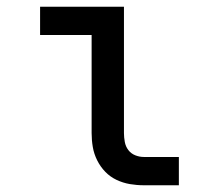

<svg xmlns="http://www.w3.org/2000/svg" viewBox="-20 -550 640 570"><path d="M407 0Q386 0 365.5 -3.5Q345 -7 326 -16Q307 -25 292.5 -40Q278 -55 268.5 -74Q259 -93 255.5 -113.5Q252 -134 252 -155V-446H99V-530H348V-155Q348 -142 350.5 -128.5Q353 -115 361 -104.5Q369 -94 381.5 -89Q394 -84 407 -84H511V0Z"/></svg>

Font: Iosevka Curly Medium Extended
Style: Regular
Weight: 500
Width: 7
Monospace: yes
Designer: Belleve Invis
Foundry: Belleve Invis
Version: Version 11.1.0; ttfautohint (v1.8.3)